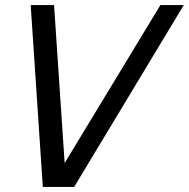

<svg xmlns="http://www.w3.org/2000/svg" viewBox="-20 -740 747 760"><path d="M149.5 0H273.5L707.5 -720H615L235.9 -94.5L194 -720H101.5Z"/></svg>

Font: Manrope
Style: MediumItalic
Weight: 500
Italic angle: -15°
Designer: Mikhail Sharanda
Foundry: Mikhail Sharanda
Version: Version 4.502;hotconv 1.0.109;makeotfexe 2.5.65596